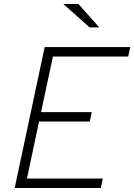

<svg xmlns="http://www.w3.org/2000/svg" viewBox="-20 -934 667 954"><path d="M53 0 202 -700H627L617 -653H243L184 -377H436L426 -330H174L114 -47H491L481 0ZM425 -798 295 -914H370L473 -798Z"/></svg>

Font: Red Hat Mono
Style: Italic
Weight: 300
Italic angle: -12°
Monospace: yes
Designer: Pentagram, MCKL
Foundry: Pentagram, MCKL
Version: Version 1.023